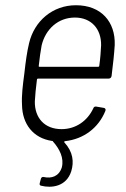

<svg xmlns="http://www.w3.org/2000/svg" viewBox="-20 -532 480 733"><path d="M215 -39C150 -39 112 -82 113 -145C114 -167 117 -196 121 -228C121 -231 124 -232 125 -232H395C401 -232 405 -236 406 -242C412 -290 416 -327 418 -360C421 -449 366 -512 270 -512C181 -512 111 -452 91 -367C83 -334 78 -297 73 -252C67 -207 62 -168 64 -132C65 -59 106 -5 178 6C180 6 182 6 182 8C208 37 225 72 216 107C205 142 176 150 148 144C143 142 137 145 136 151L132 166C130 173 132 176 137 177C176 187 233 181 252 122C263 86 259 48 226 12C224 10 225 8 228 7C300 -1 356 -44 382 -108C385 -114 382 -119 377 -120L348 -125C342 -126 338 -124 336 -118C314 -71 270 -39 215 -39ZM266 -465C329 -465 367 -421 366 -359C365 -337 363 -309 359 -281C359 -278 357 -277 355 -277H131C129 -277 127 -278 128 -281C131 -310 135 -337 139 -359C154 -421 202 -465 266 -465Z"/></svg>

Font: Barlow Semi Condensed Light
Style: Italic
Weight: 300
Width: 4
Italic angle: -7°
Designer: Jeremy Tribby
Foundry: Tribby Type
Version: Version 1.422;hotconv 1.0.109;makeotfexe 2.5.65596